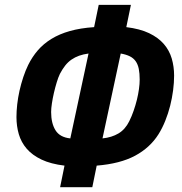

<svg xmlns="http://www.w3.org/2000/svg" viewBox="-20 -734 752 792"><path d="M360.8 38.1H228L246.1 -50.8Q189.5 -57.6 151.4 -75.7Q113.3 -93.8 90.3 -120.4Q67.4 -147 57.6 -180.4Q47.9 -213.9 47.9 -251Q47.9 -275.4 51 -303.5Q54.2 -331.5 60.5 -359.9Q66.9 -388.2 75.9 -415.5Q85 -442.9 96.2 -465.8Q112.8 -499.5 136.2 -526.6Q159.7 -553.7 192.4 -573.7Q225.1 -593.8 268.3 -606Q311.5 -618.2 368.2 -622.1L387.2 -713.9H520L501 -622.1Q557.1 -615.2 595 -597.2Q632.8 -579.1 655.8 -552.5Q678.7 -525.9 688.5 -492.4Q698.2 -459 698.2 -421.9Q698.2 -393.6 694.1 -361.6Q689.9 -329.6 681.9 -297.6Q673.8 -265.6 661.6 -235.4Q649.4 -205.1 633.8 -180.2Q598.6 -124.5 537.1 -91.6Q475.6 -58.6 378.9 -50.8ZM513.2 -233.9Q523.4 -254.4 531.2 -277.1Q539.1 -299.8 544.7 -322.5Q550.3 -345.2 553.2 -366.5Q556.2 -387.7 556.2 -405.8Q556.2 -431.2 552.5 -449.7Q548.8 -468.3 539.8 -481.2Q530.8 -494.1 515.6 -501.7Q500.5 -509.3 478 -513.2L402.8 -163.1Q440.9 -167 468.8 -183.6Q496.6 -200.2 513.2 -233.9ZM227.1 -429.2Q220.2 -415 213.9 -394Q207.5 -373 202.4 -350.8Q197.3 -328.6 194.1 -307.6Q190.9 -286.6 190.9 -272Q190.9 -225.6 209 -196.5Q227.1 -167.5 270 -163.1L345.2 -513.2Q323.7 -510.3 306.4 -504.2Q289.1 -498 274.7 -488Q260.3 -478 248.8 -463.4Q237.3 -448.7 227.1 -429.2Z"/></svg>

Font: Clear Sans
Style: Bold Italic
Weight: 700
Italic angle: -12°
Foundry: Intel Corporation
Version: Version 1.00